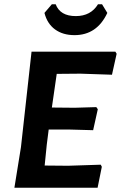

<svg xmlns="http://www.w3.org/2000/svg" viewBox="-20 -887 571 907"><path d="M462 -867 487 -826Q438 -721 332 -721Q277 -721 240 -748Q203 -775 190 -826L225 -867H243Q264 -811 338 -811Q409 -811 443 -867ZM456 -109 461 -99 441 0H48L79 -192L129 -643H525L531 -633L509 -534L360 -539L248 -538L225 -379L333 -378L435 -381L442 -371L420 -272L310 -275H210L201 -204L191 -105L302 -104Z"/></svg>

Font: Alegreya Sans
Style: Bold Italic
Weight: 700
Italic angle: -7°
Designer: Juan Pablo del Peral
Foundry: Huerta Tipografica
Version: Version 2.007